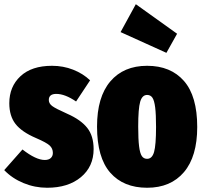

<svg xmlns="http://www.w3.org/2000/svg" viewBox="-35 -864 963 904"><path d="M210 -554.2Q262.7 -554.2 309.3 -535.9Q356 -517.6 389.2 -485.8L323.2 -386.2Q271 -421.9 230 -421.9Q194.8 -421.9 194.8 -393.1Q194.8 -377 210.4 -365Q226.1 -353 282.2 -328.1Q345.2 -300.3 375.5 -262.2Q405.8 -224.1 405.8 -162.1Q405.8 -79.6 345.9 -29.8Q286.1 20 187 20Q128.9 20 75.7 -2Q22.5 -23.9 -15.1 -63L70.8 -160.2Q134.3 -110.8 175.8 -110.8Q194.3 -110.8 204.1 -119.9Q213.9 -128.9 213.9 -144Q213.9 -165 198.7 -179Q183.6 -192.9 134.8 -213.9Q67.4 -242.7 38.1 -280.3Q8.8 -317.9 8.8 -377.9Q8.8 -456.1 61.3 -505.1Q113.8 -554.2 210 -554.2Z M604.5 -844.2 798.8 -705.1 748.5 -615.2 532.7 -712.9ZM893.6 -266.1Q893.6 -127 831.1 -53.5Q768.6 20 657.7 20Q546.4 20 484.1 -51Q421.9 -122.1 421.9 -268.1Q421.9 -407.2 484.4 -480.7Q546.9 -554.2 657.7 -554.2Q768.6 -554.2 831.1 -482.9Q893.6 -411.6 893.6 -266.1ZM657.7 -417Q634.3 -417 625 -384.8Q615.7 -352.5 615.7 -268.1Q615.7 -208 619.9 -175Q624 -142.1 632.8 -129.2Q641.6 -116.2 657.7 -116.2Q681.2 -116.2 690.4 -148.4Q699.7 -180.7 699.7 -266.1Q699.7 -325.7 695.6 -358.4Q691.4 -391.1 682.6 -404.1Q673.8 -417 657.7 -417Z"/></svg>

Font: Fira Sans Compressed Heavy
Style: Regular
Weight: 900
Width: 1
Designer: Carrois Corporate & Edenspiekermann AG
Foundry: Carrois Corporate GbR & Edenspiekermann AG
Version: Version 4.203;PS 004.203;hotconv 1.0.88;makeotf.lib2.5.64775